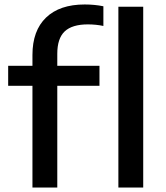

<svg xmlns="http://www.w3.org/2000/svg" viewBox="-20 -838 742 858"><path d="M358.5 -818Q402.5 -818 442 -810V-722Q409 -729 372.5 -729Q302.5 -729 269.2 -697.8Q236 -666.5 236 -597.5V-544H424.5V-454.5H236V0H125V-454.5H16.5V-544H125V-592.5Q125 -701 185.8 -759.5Q246.5 -818 358.5 -818ZM509 -808H620V0H509Z"/></svg>

Font: Encode Sans Expanded Medium
Style: Regular
Weight: 500
Width: 7
Designer: Multiple Designers
Foundry: Impallari Type
Version: Version 2.000